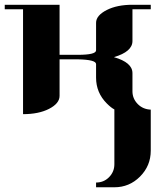

<svg xmlns="http://www.w3.org/2000/svg" viewBox="-20 -481 655 809"><path d="M0 -441.9V-460.9H231V-250H308.1Q384.8 -250 384.8 -269V-384.8Q384.8 -416 430.2 -439Q473.6 -460.9 538.1 -460.9H615.2V-441.9H538.1V-308.1Q538.1 -263.2 460 -240.2Q538.1 -217.8 538.1 -172.9V-96.2Q538.1 -64.9 561 -42Q582.5 -20.5 615.2 -19V153.8Q615.2 217.8 569.8 263.2Q524.9 308.1 461.9 308.1H384.8V288.1Q417 288.1 439 266.1Q461.9 243.2 461.9 210.9V-20Q448.7 -26.4 430.2 -44.9Q384.8 -90.3 384.8 -153.8V-210.9Q384.8 -229.5 308.1 -231H231V-77.1Q231 -44.9 186 -22Q142.6 0 77.1 0V-441.9Z"/></svg>

Font: Hjet
Style: Regular
Weight: 400
Designer: T. Christopher White
Version: Version 1.2